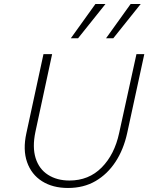

<svg xmlns="http://www.w3.org/2000/svg" viewBox="-20 -927 737 954"><path d="M318 7Q242 7 189 -26.5Q136 -60 114.5 -121.5Q93 -183 111 -265L196 -658H239L156 -272Q140 -196 157 -141.5Q174 -87 218.5 -58.5Q263 -30 325 -30Q421 -30 485 -94.5Q549 -159 572 -266L658 -658H697L612 -266Q594 -184 554 -123Q514 -62 455 -27.5Q396 7 318 7ZM332 -737 454 -907H504L368 -737ZM507 -737 629 -907H679L543 -737Z"/></svg>

Font: Ysabeau Infant ExtraLight
Style: Italic
Weight: 250
Italic angle: -12°
Designer: Christian Thalmann (Catharsis Fonts)
Version: Version 2.001;gftools[0.9.30]; featfreeze: ss01,ss02,lnum